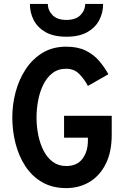

<svg xmlns="http://www.w3.org/2000/svg" viewBox="-20 -951 656 983"><path d="M319 12Q248 12 195.8 -18.2Q143.5 -48.5 109.8 -100.2Q76 -152 59.5 -216.8Q43 -281.5 43 -350Q43 -415.5 60 -479.8Q77 -544 111.5 -596.5Q146 -649 197.8 -680.5Q249.5 -712 319 -712Q378.5 -712 419.2 -691.8Q460 -671.5 487.5 -639.2Q515 -607 535 -571L430 -511Q411.5 -546.5 385.2 -572.8Q359 -599 319 -599Q277 -599 248 -576.2Q219 -553.5 201 -516.2Q183 -479 175 -435.2Q167 -391.5 167 -350Q167 -302.5 176.2 -258Q185.5 -213.5 204 -178Q222.5 -142.5 251.2 -121.8Q280 -101 319 -101Q374.5 -101 402.2 -138.2Q430 -175.5 430 -231V-246H308V-358H552V-261Q552 -172.5 521.2 -111.5Q490.5 -50.5 437.8 -19.2Q385 12 319 12ZM320 -763Q255 -763 213.8 -786.2Q172.5 -809.5 152.8 -847.8Q133 -886 133 -931H225Q225 -898 249 -873.5Q273 -849 320 -849Q367.5 -849 391.8 -873.5Q416 -898 416 -931H508Q508 -886 488 -847.8Q468 -809.5 426.5 -786.2Q385 -763 320 -763Z"/></svg>

Font: Overpass Mono
Style: Bold
Weight: 700
Monospace: yes
Designer: Delve Withrington, Dave Bailey
Foundry: Delve Fonts LLC
Version: Version 4.000